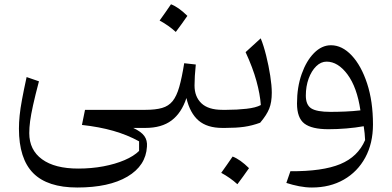

<svg xmlns="http://www.w3.org/2000/svg" viewBox="-20 -587 1797 881"><path d="M158.7 -213.9Q141.1 -147 131.6 -103.8Q122.1 -60.5 118.2 -31.2Q114.3 -2 114.3 23.9Q114.3 101.1 172.9 143.8Q231.4 186.5 338.9 186.5Q399.4 186.5 454.1 176.3Q508.8 166 551.5 147.7Q594.2 129.4 618.2 105.5V61.5Q564 31.7 500 13.4Q436 -4.9 356 -13.7L370.1 -83H647V0H591.3Q627.9 17.1 642.3 37.1Q656.7 57.1 654.3 85.9Q649.4 173.3 564.7 223.4Q480 273.4 334.5 273.4Q197.8 273.4 132.3 207.3Q66.9 141.1 66.9 3.4Q66.9 -25.4 70.1 -56.9Q73.2 -88.4 81.1 -130.6Q88.9 -172.9 102.1 -233.4Z M764.6 -567.4Q799.3 -554.2 839.8 -514.2Q813.5 -476.1 786.6 -440.4Q770 -455.6 751.2 -468.8Q732.4 -481.9 712.4 -492.7Q726.1 -511.2 738.5 -529.5Q751 -547.9 764.6 -567.4ZM647 0Q631.3 0 631.3 -31.7V-51.3Q631.3 -83 647 -83Q693.4 -83 723.4 -91.6Q753.4 -100.1 772 -123Q790.5 -146 802.5 -188Q814.5 -230 825.2 -296.9L878.4 -291Q872.6 -234.9 872.6 -194.8Q872.6 -143.1 904.3 -113Q936 -83 1000.5 -83H1001V0H1000.5Q930.7 0 891.1 -33.9Q851.6 -67.9 835.4 -137.2Q813 -68.8 767.3 -34.4Q721.7 0 647 0Z M1047.4 131.3Q1082 144.5 1122.6 184.6Q1096.2 222.7 1069.3 258.3Q1052.7 243.2 1033.9 230Q1015.1 216.8 995.1 206.1Q1008.8 187.5 1021.2 169.2Q1033.7 150.9 1047.4 131.3ZM1001 0Q985.4 0 985.4 -31.7V-51.3Q985.4 -83 1001 -83H1019.5Q1067.4 -83 1110.8 -87.9Q1154.3 -92.8 1176.8 -105Q1173.3 -154.8 1156.7 -215.3Q1140.1 -275.9 1106.9 -347.7L1176.3 -411.1Q1189.9 -377.9 1201.4 -331.5Q1212.9 -285.2 1220 -239.5Q1227.1 -193.8 1227.1 -161.6Q1227.1 -117.7 1215.3 -88.4Q1203.6 -59.1 1173.8 -23.9Q1136.7 -10.3 1100.3 -5.1Q1064 0 1013.2 0Z M1411.1 273.4Q1382.8 273.4 1352.8 267.6Q1322.8 261.7 1293.9 252.4L1312.5 198.7Q1460 199.7 1541.3 166Q1622.6 132.3 1655.3 55.7Q1654.8 38.6 1653.1 24.2Q1651.4 9.8 1648.9 -7.8Q1610.8 -1 1569.3 2.4Q1527.8 5.9 1486.8 5.9Q1410.6 5.9 1376.7 -20Q1342.8 -45.9 1342.8 -112.3Q1342.8 -187 1364.3 -247.6Q1385.7 -308.1 1421.1 -343.8Q1456.5 -379.4 1498.5 -379.4Q1549.8 -379.4 1593.8 -332.5Q1637.7 -285.6 1664.6 -203.6Q1691.4 -121.6 1691.4 -16.1Q1691.4 70.8 1656 136Q1620.6 201.2 1557.4 237.3Q1494.1 273.4 1411.1 273.4ZM1633.8 -80.6Q1618.2 -186.5 1574.5 -245.4Q1530.8 -304.2 1478.5 -304.2Q1452.6 -304.2 1430.9 -283Q1409.2 -261.7 1396.2 -226.3Q1383.3 -190.9 1383.3 -148.4Q1383.3 -105.5 1408.4 -89.6Q1433.6 -73.7 1496.1 -73.7Q1527.8 -73.7 1564.2 -75.2Q1600.6 -76.7 1633.8 -80.6Z"/></svg>

Font: Pinar DS1 Regular
Style: Regular
Weight: 400
Designer: Amin Abedi
Version: Version 3.000